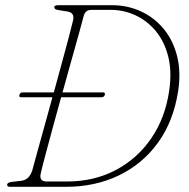

<svg xmlns="http://www.w3.org/2000/svg" viewBox="-20 -720 730 740"><path d="M7.5 -8Q7.5 -16.5 25.5 -19L60.5 -23Q75.5 -24.5 86.2 -33.5Q97 -42.5 104 -62Q110 -84 122 -127.8Q134 -171.5 149.8 -228Q165.5 -284.5 182 -345H62Q52 -345 55 -354.5Q57.5 -364 68 -364H187.5Q203 -421 217.8 -475Q232.5 -529 244 -572.2Q255.5 -615.5 261.5 -641Q268.5 -670.5 241 -675.5L206 -681Q189 -683.5 189 -692Q189 -700 204.5 -700H411Q471.5 -700 523 -676.2Q574.5 -652.5 610.8 -608.8Q647 -565 662.5 -504Q678 -443 666.5 -368Q648.5 -252.5 589 -170.2Q529.5 -88 438.2 -44Q347 0 234 0H18.5Q7.5 0 7.5 -8ZM238.5 -20.5Q342.5 -20.5 426 -64.5Q509.5 -108.5 563.2 -187.2Q617 -266 632 -370Q643 -443.5 628.5 -501.5Q614 -559.5 580.8 -599.8Q547.5 -640 502.2 -661Q457 -682 406.5 -682H332.5Q309.5 -682 303 -660Q296.5 -635 283.8 -589Q271 -543 254.5 -484.5Q238 -426 221 -364H376.5Q386.5 -364 384 -354.5Q381 -345 371 -345H215.5Q198 -282 182 -223Q166 -164 153.8 -118.2Q141.5 -72.5 136.5 -49Q131 -20.5 160 -20.5Z"/></svg>

Font: Fraunces 72pt S050 Thin
Style: Italic
Weight: 100
Italic angle: -16°
Version: Version 1.000; ttfautohint (v1.8.3)